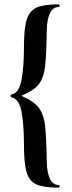

<svg xmlns="http://www.w3.org/2000/svg" viewBox="-20 -745 329 882"><path d="M32 -311Q67 -317 78.5 -375.5Q90 -434 90 -529Q90 -615 103 -655.5Q116 -696 148.5 -710.5Q181 -725 250 -725Q254 -725 254 -719Q254 -713 250 -713Q224 -713 210 -685.5Q196 -658 195 -607Q193 -485 186.5 -435Q180 -385 157 -356.5Q134 -328 78 -305Q134 -281 157 -251.5Q180 -222 186.5 -172Q193 -122 195 -1Q196 50 210 77.5Q224 105 250 105Q254 105 254 111Q254 117 250 117Q181 117 148 102.5Q115 88 102.5 47Q90 6 90 -80Q90 -176 78.5 -234Q67 -292 32 -298Q29 -298 29 -304.5Q29 -311 32 -311Z"/></svg>

Font: Cormorant SC
Style: Bold
Weight: 700
Designer: Christian Thalmann (Catharsis Fonts)
Foundry: Catharsis Fonts
Version: Version 4.000